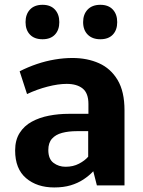

<svg xmlns="http://www.w3.org/2000/svg" viewBox="-20 -783 602 811"><path d="M209 8.8Q136.2 8.8 90.1 -30.5Q43.9 -69.8 43.9 -147.5Q43.9 -191.4 63 -221.4Q82 -251.5 114.3 -269Q146.5 -286.6 187 -294.4Q227.5 -302.2 270 -302.2H353.5V-343.8Q353.5 -389.6 329.1 -409.2Q304.7 -428.7 261.7 -428.7Q226.1 -428.7 181.4 -417.2Q136.7 -405.8 94.2 -385.7L63 -481.9Q98.6 -500 136.2 -512.7Q173.8 -525.4 211.9 -531.7Q250 -538.1 286.1 -538.1Q348.6 -538.1 398.2 -515.9Q447.8 -493.7 476.8 -445.1Q505.9 -396.5 505.9 -316.9V0H389.2L374 -59.6Q355.5 -40 332 -24.7Q308.6 -9.3 278.3 -0.2Q248 8.8 209 8.8ZM256.8 -78.6Q289.1 -78.6 313.7 -91.6Q338.4 -104.5 352.5 -121.1V-229H304.7Q269.5 -229 242.2 -221.7Q214.8 -214.4 199.5 -197Q184.1 -179.7 184.1 -149.4Q184.1 -111.3 206.1 -95Q228 -78.6 256.8 -78.6ZM403.8 -617.2Q370.1 -617.2 350.6 -636.7Q331.1 -656.2 331.1 -689.5Q331.1 -722.7 350.3 -742.7Q369.6 -762.7 403.8 -762.7Q438 -762.7 456.5 -742.7Q475.1 -722.7 475.1 -689.5Q475.1 -656.2 456.5 -636.7Q438 -617.2 403.8 -617.2ZM159.7 -617.2Q125.5 -617.2 106.7 -636.7Q87.9 -656.2 87.9 -689.5Q87.9 -722.7 106.7 -742.7Q125.5 -762.7 159.7 -762.7Q193.4 -762.7 211.9 -742.7Q230.5 -722.7 230.5 -689.5Q230.5 -656.2 211.9 -636.7Q193.4 -617.2 159.7 -617.2Z"/></svg>

Font: Comme
Style: Bold
Weight: 700
Version: Version 1.000;gftools[0.9.27]